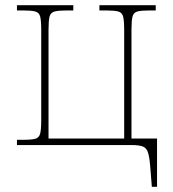

<svg xmlns="http://www.w3.org/2000/svg" viewBox="-20 -556 662 736"><path d="M562 160 557 96Q554 53 548.5 32.5Q543 12 528.5 6Q514 0 483 0H45V-20H67Q100 -20 115 -24Q130 -28 134 -44Q138 -60 138 -94V-442Q138 -477 134 -492.5Q130 -508 115 -512Q100 -516 67 -516H45V-536H261V-516H237Q205 -516 189.5 -512Q174 -508 170 -492.5Q166 -477 166 -442V-25H456V-442Q456 -477 452 -492.5Q448 -508 433 -512Q418 -516 385 -516H361V-536H577V-516H555Q522 -516 507 -512Q492 -508 488 -492.5Q484 -477 484 -442V-25H582V160Z"/></svg>

Font: Noto Serif Thin
Style: Regular
Weight: 100
Designer: Monotype Design Team
Foundry: Monotype Imaging Inc.
Version: Version 2.015